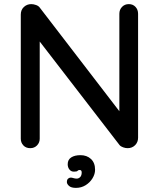

<svg xmlns="http://www.w3.org/2000/svg" viewBox="-20 -720 773 933"><path d="M606 -700Q626 -700 638.5 -686.5Q651 -673 651 -653V-51Q651 -29 636.5 -14.5Q622 0 600 0Q590 0 578.5 -4Q567 -8 561 -15L150 -548L173 -561V-46Q173 -27 160 -13.5Q147 0 127 0Q106 0 93.5 -13.5Q81 -27 81 -46V-649Q81 -672 96 -686Q111 -700 132 -700Q143 -700 155.5 -695.5Q168 -691 174 -682L575 -160L560 -146V-653Q560 -673 573 -686.5Q586 -700 606 -700ZM442 105Q442 126 429.5 146.5Q417 167 396 180Q375 193 349 193Q326 193 315.5 183.5Q305 174 305 165Q305 153 311 148Q317 143 324 143Q329 143 337 145.5Q345 148 354 148Q364 147 370.5 139.5Q377 132 377 118Q377 106 367 106Q360 106 357 110Q354 114 341 114Q327 115 318 104.5Q309 94 309 78Q309 56 326 45Q343 34 371 34Q402 34 422 52.5Q442 71 442 105Z"/></svg>

Font: Quicksand SemiBold
Style: Regular
Weight: 600
Designer: Andrew Paglinawan
Foundry: Andrew Paglinawan
Version: Version 3.004